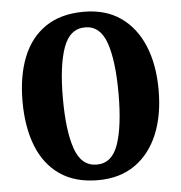

<svg xmlns="http://www.w3.org/2000/svg" viewBox="-52 -775 789 835"><g transform="rotate(-5 342.0 -357.5)"><path d="M343 10Q243 10 176.5 -36Q110 -82 77.5 -165Q45 -248 45 -359Q45 -470 77.5 -552Q110 -634 176.5 -679.5Q243 -725 344 -725Q439 -725 504.5 -679.5Q570 -634 604.5 -551.5Q639 -469 639 -358Q639 -247 604.5 -164.5Q570 -82 504 -36Q438 10 343 10ZM343 -58Q410 -58 437 -137Q464 -216 464 -358Q464 -500 437 -578.5Q410 -657 344 -657Q277 -657 249 -578.5Q221 -500 221 -358Q221 -216 248.5 -137Q276 -58 343 -58Z"/></g></svg>

Font: Noto Serif Bengali ExtraCondensed Black
Style: Regular
Weight: 900
Width: 2
Designer: Juan Bruce, Universal Thirst, Indian Type Foundry and the Monotype Design Team.
Foundry: Monotype Imaging Inc.
Version: Version 2.003; ttfautohint (v1.8.4.7-5d5b)